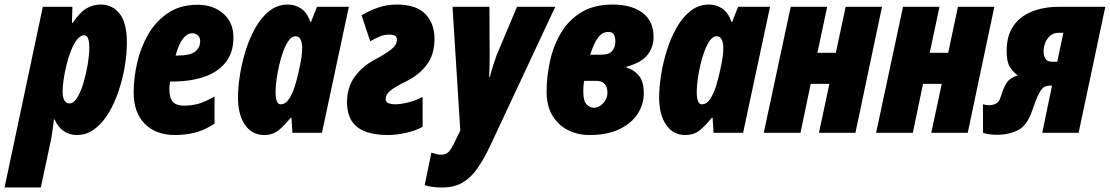

<svg xmlns="http://www.w3.org/2000/svg" viewBox="-83 -583 4873 843"><path d="M-63 240.2 105 -553.2H234.9L232.9 -482.9H236.8Q265.6 -527.3 295.2 -545.2Q324.7 -563 358.9 -563Q411.6 -563 442.9 -522.2Q474.1 -481.4 474.1 -396Q474.1 -348.1 465.1 -293.2Q456.1 -238.3 438.2 -184.6Q420.4 -130.9 394 -86.9Q367.7 -43 332.5 -16.6Q297.4 9.8 253.9 9.8Q221.2 9.8 195.8 -8.1Q170.4 -25.9 157.2 -58.1H153.8Q150.9 -30.3 147.2 -6.6Q143.6 17.1 141.1 29.8L96.2 240.2ZM222.2 -128.9Q240.7 -128.9 256.6 -155.3Q272.5 -181.6 284.2 -221.4Q295.9 -261.2 302.5 -302.2Q309.1 -343.3 309.1 -372.1Q309.1 -428.2 287.1 -428.2Q270 -428.2 255.4 -409.4Q240.7 -390.6 229 -361.1Q217.3 -331.5 209 -297.9Q200.7 -264.2 196.3 -233.6Q191.9 -203.1 191.9 -183.1Q191.9 -128.9 222.2 -128.9Z M686 9.8Q601.1 9.8 552.5 -39.6Q503.9 -88.9 503.9 -175.8Q503.9 -240.7 519.5 -308.6Q535.2 -376.5 568.8 -433.8Q602.5 -491.2 655.8 -526.6Q709 -562 783.7 -562Q853.5 -562 897.7 -523.2Q941.9 -484.4 941.9 -418.9Q941.9 -352.1 907.7 -309.1Q873.5 -266.1 813.2 -245.6Q752.9 -225.1 673.8 -225.1H663.6Q660.6 -208.5 660.6 -192.9Q660.6 -151.9 676.3 -135.5Q691.9 -119.1 722.7 -119.1Q758.8 -119.1 788.1 -127.4Q817.4 -135.7 858.9 -159.2V-40Q814.5 -10.7 772 -0.5Q729.5 9.8 686 9.8ZM688 -338.9H689.9Q753.9 -338.9 774.9 -357.2Q795.9 -375.5 795.9 -402.8Q795.9 -418 785.9 -427.5Q775.9 -437 760.7 -437Q739.7 -437 720.9 -414.1Q702.1 -391.1 688 -338.9Z M1076.7 9.8Q1023.4 9.8 992.7 -34.9Q961.9 -79.6 961.9 -155.8Q961.9 -198.2 970.2 -252Q978.5 -305.7 995.4 -360.1Q1012.2 -414.6 1038.1 -460.7Q1064 -506.8 1099.6 -534.9Q1135.3 -563 1180.7 -563Q1212.4 -563 1238.5 -545.9Q1264.6 -528.8 1279.8 -486.8H1282.7L1308.6 -553.2H1448.7L1330.6 0H1200.7L1196.8 -65.9H1192.9Q1167.5 -33.7 1141.4 -12Q1115.2 9.8 1076.7 9.8ZM1148.9 -125Q1170.4 -125 1185.8 -148.2Q1201.2 -171.4 1211.4 -204.1Q1221.7 -236.8 1227.5 -265.1Q1238.3 -311.5 1241 -333.7Q1243.7 -356 1243.7 -370.1Q1243.7 -423.8 1213.9 -423.8Q1198.7 -423.8 1185.3 -405.8Q1171.9 -387.7 1161.1 -358.9Q1150.4 -330.1 1142.8 -297.1Q1135.3 -264.2 1131.1 -233.4Q1127 -202.6 1127 -181.2Q1127 -125 1148.9 -125Z M1618.7 9.8Q1570.8 9.8 1531 -2Q1491.2 -13.7 1466.8 -44.2Q1442.4 -74.7 1440.4 -130.9Q1440.4 -200.7 1475.8 -248Q1511.2 -295.4 1566.4 -323.2Q1608.4 -345.7 1634 -365.5Q1659.7 -385.3 1659.7 -409.2Q1659.7 -421.9 1650.1 -426.5Q1640.6 -431.2 1628.4 -431.2Q1603 -431.2 1581.3 -421.4Q1559.6 -411.6 1542.5 -401.9L1504.4 -516.1Q1541.5 -537.6 1578.9 -550.3Q1616.2 -563 1659.7 -563Q1744.1 -563 1784.4 -521.7Q1824.7 -480.5 1824.7 -412.1Q1824.7 -344.2 1791.3 -299.3Q1757.8 -254.4 1702.6 -227.1Q1648.4 -200.2 1629.4 -183.8Q1610.4 -167.5 1610.4 -147.9Q1610.4 -134.3 1623.3 -129.6Q1636.2 -125 1651.4 -125Q1674.8 -125 1707.5 -132.8Q1740.2 -140.6 1772.5 -157.2V-25.9Q1737.3 -7.3 1696.3 1.2Q1655.3 9.8 1618.7 9.8Z M1857.9 240.2Q1833 240.2 1814.9 237.5Q1796.9 234.9 1781.7 230L1811 86.9Q1837.4 96.2 1853 96.2Q1874 96.2 1885.5 85Q1897 73.7 1907.7 51.8L1938 -9.8L1903.8 -553.2H2065.9L2066.9 -335.9Q2066.9 -313.5 2066.4 -290.5Q2065.9 -267.6 2064.9 -245.1H2067.9Q2073.7 -269.5 2082.8 -297.1Q2091.8 -324.7 2096.7 -338.9L2187 -553.2H2355L2066.9 62Q2043 112.3 2015.6 152.8Q1988.3 193.4 1950.9 216.8Q1913.6 240.2 1857.9 240.2Z M2503.9 9.8Q2454.6 9.8 2411.9 -11.2Q2369.1 -32.2 2343 -74.7Q2316.9 -117.2 2316.9 -181.2Q2316.9 -244.6 2331.1 -311.5Q2345.2 -378.4 2378.2 -435.5Q2411.1 -492.7 2467.3 -527.8Q2523.4 -563 2606.9 -563Q2689.5 -563 2738 -526.9Q2786.6 -490.7 2786.6 -420.9Q2786.6 -376 2760 -342Q2733.4 -308.1 2668 -290L2667 -286.1Q2696.3 -279.8 2720 -253.4Q2743.7 -227.1 2743.7 -172.9Q2743.7 -125.5 2717 -83.7Q2690.4 -42 2637.2 -16.1Q2584 9.8 2503.9 9.8ZM2507.8 -342.8H2556.6Q2591.3 -342.8 2605 -359.4Q2618.7 -376 2618.7 -401.9Q2618.7 -442.9 2588.9 -442.9Q2565.4 -442.9 2550 -426.3Q2534.7 -409.7 2524.9 -386.5Q2515.1 -363.3 2507.8 -342.8ZM2525.9 -109.9Q2545.9 -109.9 2564.9 -129.2Q2584 -148.4 2584 -176.8Q2584 -200.2 2572.3 -214.1Q2560.5 -228 2532.7 -228H2481.9Q2479 -211.4 2478.5 -202.6Q2478 -193.8 2478 -180.2Q2478 -139.6 2492.2 -124.8Q2506.3 -109.9 2525.9 -109.9Z M2925.8 9.8Q2872.6 9.8 2841.8 -34.9Q2811 -79.6 2811 -155.8Q2811 -198.2 2819.3 -252Q2827.6 -305.7 2844.5 -360.1Q2861.3 -414.6 2887.2 -460.7Q2913.1 -506.8 2948.7 -534.9Q2984.4 -563 3029.8 -563Q3061.5 -563 3087.6 -545.9Q3113.8 -528.8 3128.9 -486.8H3131.8L3157.7 -553.2H3297.9L3179.7 0H3049.8L3045.9 -65.9H3042Q3016.6 -33.7 2990.5 -12Q2964.4 9.8 2925.8 9.8ZM2998 -125Q3019.5 -125 3034.9 -148.2Q3050.3 -171.4 3060.5 -204.1Q3070.8 -236.8 3076.7 -265.1Q3087.4 -311.5 3090.1 -333.7Q3092.8 -356 3092.8 -370.1Q3092.8 -423.8 3063 -423.8Q3047.9 -423.8 3034.4 -405.8Q3021 -387.7 3010.3 -358.9Q2999.5 -330.1 2991.9 -297.1Q2984.4 -264.2 2980.2 -233.4Q2976.1 -202.6 2976.1 -181.2Q2976.1 -125 2998 -125Z M3270.5 0 3388.7 -553.2H3548.8L3505.9 -351.1H3586.9L3629.9 -553.2H3789.6L3672.9 0H3512.7L3558.6 -214.8H3476.6L3431.6 0Z M3763.7 0 3881.8 -553.2H4042L3999 -351.1H4080.1L4123 -553.2H4282.7L4166 0H4005.9L4051.8 -214.8H3969.7L3924.8 0Z M4293.9 8.8Q4271 8.8 4255.9 5.9Q4240.7 2.9 4232.9 0V-125Q4239.3 -123.5 4245.8 -122.3Q4252.4 -121.1 4258.8 -121.1Q4277.3 -121.1 4291 -128.7Q4304.7 -136.2 4312 -161.1Q4322.8 -197.8 4336.9 -219.5Q4351.1 -241.2 4385.3 -252Q4364.7 -267.1 4350.8 -289.3Q4336.9 -311.5 4336.9 -358.9Q4336.9 -427.7 4367.4 -470.5Q4397.9 -513.2 4450 -533.2Q4502 -553.2 4565.9 -553.2H4770L4652.8 0H4493.2L4536.1 -207H4527.8Q4513.2 -207 4502 -201.2Q4490.7 -195.3 4478.8 -172.6Q4466.8 -149.9 4449.2 -98.1Q4426.8 -31.7 4386.7 -11.5Q4346.7 8.8 4293.9 8.8ZM4537.1 -312H4559.1L4585.9 -439H4565.9Q4542.5 -439 4527.6 -425.8Q4512.7 -412.6 4505.9 -393.8Q4499 -375 4499 -357.9Q4499 -339.8 4506.8 -325.9Q4514.6 -312 4537.1 -312Z"/></svg>

Font: Open Sans Condensed ExtraBold
Style: Italic
Weight: 800
Width: 3
Italic angle: -12°
Designer: Monotype Design Team
Foundry: Monotype Imaging Inc.
Version: Version 3.003; ttfautohint (v1.8.4)